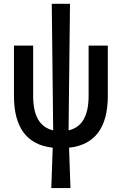

<svg xmlns="http://www.w3.org/2000/svg" viewBox="-20 -752 626 987"><path d="M243.7 214.8 251 7.3Q51.8 -14.6 51.8 -258.8V-517.6H150.4V-258.8Q150.4 -105 253.4 -82L246.1 -732.4H339.8L332.5 -82Q435.5 -105 435.5 -258.8V-517.6H534.2V-258.8Q534.2 -14.6 335 7.3L342.3 214.8Z"/></svg>

Font: Caskaydia Cove
Style: Regular
Weight: 400
Monospace: yes
Designer: Aaron Bell
Foundry: Saja Typeworks
Version: Version 4.300; ttfautohint (v1.8.3)